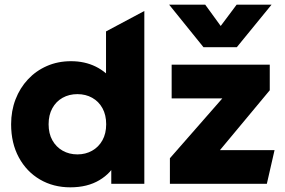

<svg xmlns="http://www.w3.org/2000/svg" viewBox="-20 -787 1220 822"><path d="M281.1 15Q208.2 15 150.9 -18.6Q93.5 -52.2 60.6 -113.1Q27.6 -173.9 27.6 -255Q27.6 -312.2 46.4 -361.3Q65.2 -410.4 99.6 -447.1Q133.9 -483.9 180.8 -504.4Q227.8 -525 284.1 -525Q342.6 -525 389.6 -502Q436.5 -479 471.4 -433.2L433.9 -395.8V-652.5L597.9 -740V0H456.4V-132.2L478.9 -95.2Q457 -46.4 405.6 -15.7Q354.1 15 281.1 15ZM311.4 -126Q346.5 -126 374.4 -141.8Q402.4 -157.5 418.5 -186.4Q434.6 -215.2 434.6 -255Q434.6 -294.8 418.7 -323.7Q402.8 -352.6 374.8 -368.3Q346.9 -384 311.4 -384Q275.9 -384 247.9 -368.3Q220 -352.6 204.1 -323.7Q188.1 -294.8 188.1 -255Q188.1 -215.2 204.2 -186.4Q220.4 -157.5 248.3 -141.8Q276.2 -126 311.4 -126ZM707.4 0V-109.5L931.9 -365.8H714.9V-510H1134.9V-400.5L921.6 -144.2H1155.4L1122.4 0ZM851.1 -585 704.1 -767H858.6L924.9 -675.8L993.1 -767H1142.6L993.9 -585Z"/></svg>

Font: Geologica-Sharp
Style: Regular
Weight: 100
Designer: Sindre Bremnes, Frode Helland
Foundry: Monokrom Skriftforlag AS
Version: Version 1.010;gftools[0.9.28]